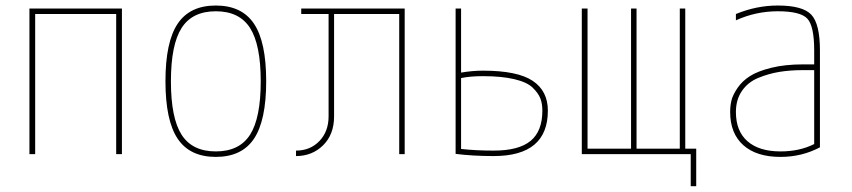

<svg xmlns="http://www.w3.org/2000/svg" viewBox="-20 -550 3040 685"><path d="M415 -519.5V0H394.5V-500H105.5V0H85V-519.5Z M886.2 -55.2Q842.8 9.8 750 9.8Q657.2 9.8 613.8 -55.2Q570.3 -120.1 570.3 -260.3Q570.3 -400.4 613.8 -465.3Q657.2 -530.3 750 -530.3Q842.8 -530.3 886.2 -465.3Q929.7 -400.4 929.7 -260.3Q929.7 -120.1 886.2 -55.2ZM627.9 -69.3Q666 -9.8 750 -9.8Q834 -9.8 872.1 -69.3Q910.2 -128.9 910.2 -259.8Q910.2 -390.6 872.1 -450.2Q834 -509.8 750 -509.8Q666 -509.8 627.9 -450.2Q589.8 -390.6 589.8 -259.8Q589.8 -128.9 627.9 -69.3Z M1152.3 -500H1054.7V-519.5H1423.8V0H1404.3V-500H1171.9V-134.8Q1171.9 -70.3 1132.8 -31.7Q1093.8 6.8 1036.1 6.8V-12.7Q1086.9 -12.7 1119.6 -46.9Q1152.3 -81.1 1152.3 -134.8Z M1915 -155.3Q1915 -180.7 1907.7 -199.2Q1900.4 -217.8 1880.4 -237.3Q1860.4 -256.8 1814.9 -267.6Q1769.5 -278.3 1703.1 -278.3Q1657.2 -278.3 1625 -271.5V-18.6Q1677.7 -12.7 1741.2 -12.7Q1831.1 -12.7 1873 -47.4Q1915 -82 1915 -155.3ZM1625 -291Q1665 -297.9 1703.1 -297.9Q1826.2 -297.9 1880.4 -261.7Q1934.6 -225.6 1934.6 -155.3Q1934.6 6.8 1741.2 6.8Q1667 6.8 1605.5 -1V-519.5H1625Z M2231.4 -19.5V-519.5H2251V-19.5H2405.3V-519.5H2424.8V-19.5H2463.9V114.3H2444.3V0H2055.7V-519.5H2076.2V-19.5Z M2764.6 9.8Q2678.7 9.8 2631.8 -32.2Q2585 -74.2 2585 -150.4Q2585 -172.9 2589.8 -192.4Q2594.7 -211.9 2611.3 -236.3Q2627.9 -260.7 2655.3 -278.3Q2682.6 -295.9 2731.4 -308.1Q2780.3 -320.3 2844.7 -320.3H2884.8V-370.1Q2884.8 -457 2860.4 -483.4Q2835.9 -509.8 2754.9 -509.8Q2676.8 -509.8 2605.5 -477.5V-500Q2678.7 -530.3 2754.9 -530.3Q2843.8 -530.3 2874.5 -497.6Q2905.3 -464.8 2905.3 -370.1V-24.4Q2840.8 9.8 2764.6 9.8ZM2884.8 -299.8H2844.7Q2798.8 -299.8 2760.3 -293.5Q2721.7 -287.1 2685.1 -272Q2648.4 -256.8 2627 -225.6Q2605.5 -194.3 2605.5 -150.4Q2605.5 -82 2647 -45.9Q2688.5 -9.8 2764.6 -9.8Q2833 -9.8 2884.8 -36.1Z"/></svg>

Font: Mgen+ 1mn thin
Style: Regular
Weight: 100
Designer: [Source Han Sans]
Ryoko NISHIZUKA  (kana & ideographs); Paul D. Hunt (Latin, Greek & Cyrillic); Wenlong ZHANG  (bopomofo
Version: Version 1.059.20150602